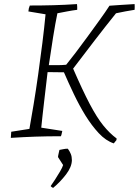

<svg xmlns="http://www.w3.org/2000/svg" viewBox="-20 -668 680 940"><path d="M537 34Q498 21 463.5 -16Q429 -53 398 -103Q368 -152 341.5 -207.5Q315 -263 293 -314Q273 -314 252.5 -314.5Q232 -315 213 -315Q210 -288 205.5 -251Q201 -214 196.5 -174.5Q192 -135 188 -100Q184 -65 182 -43L285 -27Q283 -20 282 -13.5Q281 -7 278 -1Q210 -1 152.5 1Q95 3 33 7Q34 -1 34 -8Q34 -15 35 -23L124 -37Q133 -87 144.5 -156.5Q156 -226 167 -304Q178 -382 187.5 -458Q197 -534 203 -598L119 -612Q120 -628 126 -641Q186 -641 241.5 -642.5Q297 -644 357 -648Q358 -641 358 -634.5Q358 -628 358 -620Q334 -617 308 -612Q282 -607 261 -603Q251 -555 240 -486.5Q229 -418 219 -349Q240 -349 261.5 -349Q283 -349 304 -351Q322 -373 349.5 -409Q377 -445 407.5 -487Q438 -529 467 -569Q496 -609 516 -640Q543 -642 574 -644Q605 -646 639 -648Q640 -635 639 -620Q594 -613 548 -603Q494 -536 441.5 -467.5Q389 -399 338 -332Q384 -226 419 -159.5Q454 -93 485.5 -54Q517 -15 551 10L550 18ZM240 252Q237 251 232.5 247.5Q228 244 228 243Q236 232 249 212Q262 192 274 171.5Q286 151 289 140L264 101Q264 96 267 83.5Q270 71 271 66Q278 65 289 62.5Q300 60 312 60Q321 72 326.5 85.5Q332 99 332 117Q331 150 303 186.5Q275 223 240 252Z"/></svg>

Font: Labrada Lght
Style: Italic
Weight: 300
Italic angle: -7°
Designer: Mercedes Jáuregui
Foundry: Omnibus-Type Team
Version: Version 1.000; ttfautohint (v1.8.4.7-5d5b)